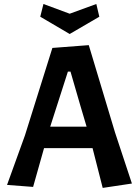

<svg xmlns="http://www.w3.org/2000/svg" viewBox="-20 -918 683 943"><path d="M484.4 4.9Q471.7 -43.9 434.6 -190.4Q375 -190.4 196.3 -190.4Q182.6 -142.6 142.6 0Q111.3 -2.9 14.6 -9.8Q37.1 -70.3 102.5 -252.9Q136.7 -360.4 237.3 -682.6Q282.2 -686.5 416 -696.3Q448.2 -588.9 544.9 -267.6Q565.4 -205.1 627.9 -16.6Q591.8 -11.7 484.4 4.9ZM326.2 -566.4Q322.3 -566.4 313.5 -566.4Q291 -498 226.6 -295.9Q271.5 -295.9 405.3 -295.9Q384.8 -363.3 326.2 -566.4ZM322.3 -751Q286.1 -772.5 177.7 -835.9Q181.6 -851.6 193.4 -898.4Q225.6 -886.7 322.3 -850.6Q354.5 -862.3 453.1 -898.4Q457 -882.8 467.8 -835.9Q431.6 -814.5 322.3 -751Z"/></svg>

Font: Acme Polish
Style: Regular
Weight: 400
Designer: Juan Pablo del Peral
Version: Version 1.002